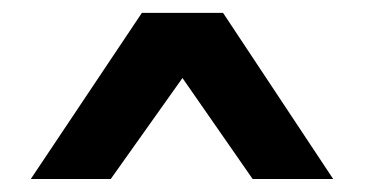

<svg xmlns="http://www.w3.org/2000/svg" viewBox="-20 -749 566 298"><path d="M27.8 -471.2 200.2 -729H326.2L497.1 -471.2H372.1L263.2 -627.9L151.9 -471.2Z"/></svg>

Font: Lumene Sans Expanded
Style: Bold
Weight: 600
Width: 7
Designer: Deni Anggara
Version: Version 1.003;Glyphs 3.1.2 (3151)